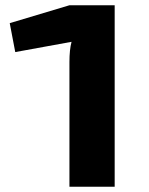

<svg xmlns="http://www.w3.org/2000/svg" viewBox="-20 -710 568 730"><path d="M416 0H244V-474Q244 -521 252 -551L38 -512L17 -622L244 -690H416Z"/></svg>

Font: Exo 2 Expanded
Style: Bold
Weight: 700
Width: 7
Designer: Natanael Gama
Version: Version 1.001;PS 001.001;hotconv 1.0.70;makeotf.lib2.5.58329